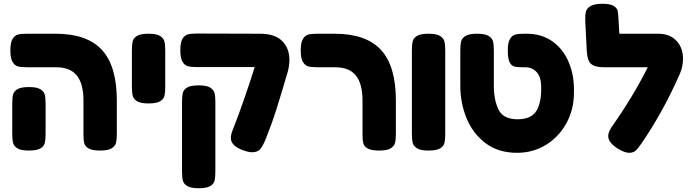

<svg xmlns="http://www.w3.org/2000/svg" viewBox="-20 -799 3664 1019"><path d="M423 -83V-263Q423 -355 387.5 -398.5Q352 -442 278 -442H125Q93 -442 75.5 -446.5Q58 -451 46.5 -470.5Q35 -490 35 -531Q35 -573 46.5 -592Q58 -611 75 -615.5Q92 -620 124 -620H275Q442 -620 521 -534Q600 -448 600 -266V-90Q600 -58 595.5 -40.5Q591 -23 572 -11.5Q553 0 512 0Q471 0 451.5 -10.5Q432 -21 427.5 -37.5Q423 -54 423 -83ZM134 -337Q175 -337 194 -325.5Q213 -314 217.5 -296.5Q222 -279 222 -248V-88Q222 -57 217.5 -39.5Q213 -22 194 -11Q175 0 133 0Q92 0 73 -11.5Q54 -23 49.5 -40.5Q45 -58 45 -89V-249Q45 -280 49.5 -297.5Q54 -315 73 -326Q92 -337 134 -337Z M769 -620Q810 -620 829 -608.5Q848 -597 852.5 -579.5Q857 -562 857 -531V-338Q857 -307 852.5 -289.5Q848 -272 829 -261Q810 -250 768 -250Q727 -250 708 -261.5Q689 -273 684.5 -290.5Q680 -308 680 -339V-532Q680 -563 684.5 -580.5Q689 -598 708 -609Q727 -620 769 -620Z M1516 -480Q1516 -453 1508 -421Q1472 -298 1447 -219Q1422 -140 1389 -58Q1375 -24 1361 -7.5Q1347 9 1318 9Q1301 9 1280 2Q1205 -22 1205 -67Q1205 -84 1215 -109Q1270 -248 1332 -443H1027Q995 -443 977.5 -447.5Q960 -452 948.5 -471.5Q937 -491 937 -532Q937 -574 948.5 -593Q960 -612 977 -616.5Q994 -621 1026 -621L1360 -620Q1439 -620 1477.5 -581.5Q1516 -543 1516 -480ZM1123 -257V112Q1123 143 1118.5 160.5Q1114 178 1095 189Q1076 200 1034 200Q993 200 974 188.5Q955 177 950.5 159.5Q946 142 946 111V-258Q946 -289 950.5 -306.5Q955 -324 974 -335Q993 -346 1035 -346Q1076 -346 1095 -334.5Q1114 -323 1118.5 -305.5Q1123 -288 1123 -257Z M1904 -83V-263Q1904 -355 1868.5 -398.5Q1833 -442 1759 -442H1666Q1634 -442 1616.5 -446.5Q1599 -451 1587.5 -470.5Q1576 -490 1576 -531Q1576 -573 1587.5 -592Q1599 -611 1616 -615.5Q1633 -620 1665 -620H1756Q1923 -620 2002 -534Q2081 -448 2081 -266V-90Q2081 -58 2076.5 -40.5Q2072 -23 2053 -11.5Q2034 0 1993 0Q1952 0 1932.5 -10.5Q1913 -21 1908.5 -37.5Q1904 -54 1904 -83Z M2255 -620Q2296 -620 2315 -608.5Q2334 -597 2338.5 -579.5Q2343 -562 2343 -531V-88Q2343 -57 2338.5 -39.5Q2334 -22 2315 -11Q2296 0 2254 0Q2213 0 2194 -11.5Q2175 -23 2170.5 -40.5Q2166 -58 2166 -89V-532Q2166 -563 2170.5 -580.5Q2175 -598 2194 -609Q2213 -620 2255 -620Z M2423 -343V-531Q2423 -563 2427.5 -580Q2432 -597 2451 -608.5Q2470 -620 2512 -620Q2553 -620 2572.5 -608.5Q2592 -597 2596.5 -579.5Q2601 -562 2601 -530V-343Q2601 -268 2626 -217Q2651 -166 2727 -166Q2801 -166 2828 -212.5Q2855 -259 2852 -344Q2851 -392 2827.5 -417Q2804 -442 2768 -442H2755Q2724 -442 2708.5 -446.5Q2693 -451 2684 -470Q2675 -489 2675 -531Q2675 -573 2686.5 -592Q2698 -611 2715 -615.5Q2732 -620 2764 -620H2775Q2855 -620 2912.5 -579Q2970 -538 2999.5 -466.5Q3029 -395 3026 -305Q3026 -219 2986.5 -146Q2947 -73 2878 -30.5Q2809 12 2724 12Q2624 12 2556 -40Q2488 -92 2455.5 -173Q2423 -254 2423 -343Z M3605 -487Q3605 -448 3589 -409Q3500 -206 3386 -40Q3368 -13 3354.5 -0.5Q3341 12 3320 12Q3298 12 3268 -5Q3208 -39 3208 -77Q3208 -99 3229 -129Q3339 -285 3418 -442H3189Q3152 -442 3132 -450.5Q3112 -459 3104 -478Q3096 -497 3094 -531L3086 -691Q3085 -720 3090 -738Q3095 -756 3115.5 -767.5Q3136 -779 3178 -779Q3219 -779 3237 -767.5Q3255 -756 3258 -742Q3261 -728 3263 -690L3267 -620H3474Q3534 -620 3569.5 -583Q3605 -546 3605 -487Z"/></svg>

Font: Fredoka One
Style: Regular
Weight: 400
Designer: Milena B. Brandão, Ben Nathan
Version: Version 2.000; ttfautohint (v1.5.33-1714) -l 8 -r 50 -G 200 